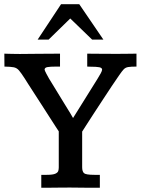

<svg xmlns="http://www.w3.org/2000/svg" viewBox="-20 -886 665 906"><path d="M174.8 0V-61H200.2Q229.5 -61 241.2 -66.4Q252.9 -71.8 255.1 -79.8Q257.3 -87.9 257.3 -96.2V-266.1Q253.9 -271 241.9 -289.6Q230 -308.1 212.9 -334.7Q195.8 -361.3 177 -390.6Q158.2 -419.9 140.9 -446.5Q123.5 -473.1 111.6 -491.9Q99.6 -510.7 96.7 -515.6Q79.6 -542 69.6 -553.7Q59.6 -565.4 45.4 -568.4Q31.2 -571.3 1 -571.8Q1 -586.9 0.7 -602.3Q0.5 -617.7 0.5 -632.8Q8.3 -632.3 21.7 -632.1Q35.2 -631.8 49.3 -631.6Q63.5 -631.3 73.7 -631.3Q116.7 -631.3 157.7 -632.1Q198.7 -632.8 263.2 -632.8V-571.8H245.6Q216.3 -571.8 203.4 -569.3Q190.4 -566.9 190.4 -557.1Q191.9 -551.3 198 -539.6Q204.1 -527.8 211.4 -515.1Q213.4 -511.7 224.9 -493.2Q236.3 -474.6 252.2 -448.5Q268.1 -422.4 284.2 -396.2Q300.3 -370.1 311.8 -351.3Q323.2 -332.5 324.7 -329.1L439.9 -513.7Q449.7 -529.8 455.6 -540.5Q461.4 -551.3 461.9 -557.6Q461.4 -566.4 448 -568.8Q434.6 -571.3 405.8 -571.3Q402.8 -571.3 398.9 -571.5Q395 -571.8 391.6 -571.8V-632.8Q391.6 -632.8 407.7 -632.6Q423.8 -632.3 446 -632.3Q468.3 -632.3 489.5 -632.1Q510.7 -631.8 521 -631.8Q543.9 -631.8 568.6 -632.1Q593.3 -632.3 624 -632.8V-571.8Q597.7 -571.8 584.7 -569.6Q571.8 -567.4 563.5 -558.6Q555.2 -549.8 542.5 -531.2Q528.3 -511.2 507.8 -480.2Q487.3 -449.2 464.6 -414.6Q441.9 -379.9 421.1 -348.1Q400.4 -316.4 386 -293.7Q371.6 -271 367.7 -265.1V-97.2Q367.7 -76.7 376.5 -68.8Q385.3 -61 425.8 -61H451.2V0Q418.9 0 386.7 -0.2Q354.5 -0.5 310.1 -1Q287.1 -1 262 -0.7Q236.8 -0.5 214.1 -0.2Q191.4 0 174.8 0ZM157.7 -699.2 268.1 -866.2H354L467.8 -699.2H414.6L311.5 -798.8L209.5 -699.2Z"/></svg>

Font: Kameron Medium
Style: Regular
Weight: 500
Designer: Vernon Adams
Foundry: Vernon Adams
Version: Version 1.100